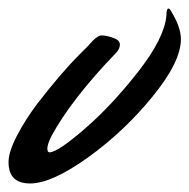

<svg xmlns="http://www.w3.org/2000/svg" viewBox="-41 -413 444 450"><path d="M230 -288Q126 -180 79 -93Q70 -74 70 -65Q70 -56 75 -56Q94 -56 157.5 -111Q221 -166 282.5 -244.5Q344 -323 349 -376Q349 -393 354 -393Q357 -393 361 -385Q383 -349 383 -321Q383 -268 316 -186Q249 -104 164.5 -43.5Q80 17 29.5 17Q-21 17 -21 -33Q-21 -57 -1.5 -94.5Q18 -132 45 -168Q101 -241 146 -286L166 -306Q186 -330 197 -330Q208 -330 224 -324.5Q240 -319 240 -308.5Q240 -298 230 -288Z"/></svg>

Font: Mr Dafoe
Style: Regular
Weight: 400
Designer: Alejandro Paul
Foundry: Alejandro Paul
Version: Version 1.000